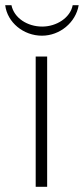

<svg xmlns="http://www.w3.org/2000/svg" viewBox="-44 -717 322 737"><path d="M137 0V-500H93V0ZM-24 -697C-16 -631 46 -580 117 -580C186 -580 247 -631 258 -697H235C226 -649 173 -615 118 -615C61 -615 10 -648 0 -697Z"/></svg>

Font: Perun ExtraLight
Style: Regular
Weight: 200
Foundry: Copyright (c) Stefan Peev, Context Ltd, 2016
Version: Version 1.089